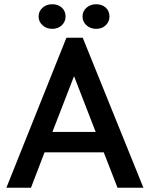

<svg xmlns="http://www.w3.org/2000/svg" viewBox="-20 -885 706 905"><path d="M293 -707H370L656 0H534L469 -167H190L126 0H10ZM227 -263H431L329 -526ZM226 -749Q199 -749 180.5 -766Q162 -783 162 -807Q162 -832 180.5 -848.5Q199 -865 226 -865Q254 -865 271.5 -849Q289 -833 289 -807Q289 -783 271.5 -766Q254 -749 226 -749ZM433 -749Q406 -749 387.5 -766Q369 -783 369 -807Q369 -832 387.5 -848.5Q406 -865 433 -865Q461 -865 478.5 -849Q496 -833 496 -807Q496 -783 478.5 -766Q461 -749 433 -749Z"/></svg>

Font: Tilda Sans Semibold
Style: Regular
Weight: 600
Designer: ParaType Ltd
Foundry: ParaType Ltd
Version: Version 1.009